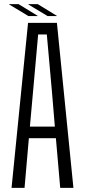

<svg xmlns="http://www.w3.org/2000/svg" viewBox="-20 -911 412 931"><path d="M36 0 116 -800H256L336 0H272L251 -241H120L99 0ZM125 -297H246L232 -465L207 -744H165L140 -464ZM118 -833 25 -889V-891H70L163 -834V-833ZM118 -889V-891H163L256 -834V-833H211Z"/></svg>

Font: Big Shoulders Text Light
Style: Regular
Weight: 300
Designer: Patric King
Foundry: XO Type Co
Version: Version 1.000; ttfautohint (v1.8.2)